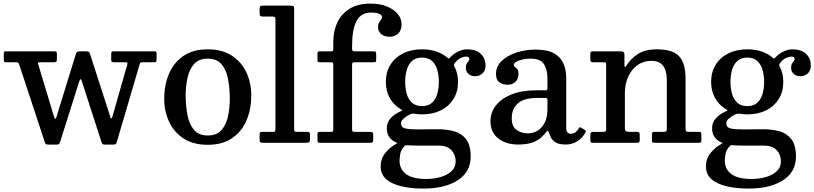

<svg xmlns="http://www.w3.org/2000/svg" viewBox="-20 -812 4632 1092"><path d="M303 -153 412.5 -508Q416.5 -520 433.5 -520H467Q478.5 -520 483.2 -518Q488 -516 491 -508L604 -158Q606.5 -150 608.2 -144.2Q610 -138.5 613 -138.5Q616 -138.5 617.8 -144.2Q619.5 -150 622 -158L703.5 -443Q706 -452 704.2 -455Q702.5 -458 691.5 -458H628.5Q619 -458 615.8 -460.2Q612.5 -462.5 612.5 -471.5V-506Q612.5 -520 624 -520H858Q866.5 -520 868.5 -516.5Q870.5 -513 870.5 -504V-472Q870.5 -463.5 867.5 -460.8Q864.5 -458 855.5 -458H795Q782.5 -458 779.2 -456Q776 -454 773.5 -444L644.5 -5Q642 4 638.2 7.2Q634.5 10.5 622 10.5H580Q568.5 10.5 564.5 8Q560.5 5.5 557.5 -3L448 -342Q445 -350.5 443.2 -356Q441.5 -361.5 438.5 -361.5Q434.5 -361.5 428.5 -342.5L322 -5Q319 4 315.2 7.2Q311.5 10.5 299 10.5H261.5Q248.5 10.5 243.2 8.8Q238 7 235 -3L88.5 -447Q85.5 -458 71.5 -458H11Q4 -458 2.8 -461.5Q1.5 -465 1.5 -471.5V-506.5Q1.5 -513.5 3.2 -516.8Q5 -520 11.5 -520H288.5Q298 -520 300.8 -516.8Q303.5 -513.5 303.5 -503.5V-477.5Q303.5 -466.5 301.5 -462.2Q299.5 -458 288.5 -458H207.5Q198.5 -458 196.8 -456Q195 -454 197 -447.5L286 -152.5Q288.5 -145.5 289.8 -141Q291 -136.5 294 -136.5Q298 -136.5 299.2 -141Q300.5 -145.5 303 -153Z M914 -249.5Q914 -329.5 941.5 -393.2Q969 -457 1024 -494.2Q1079 -531.5 1161.5 -531.5Q1244 -531.5 1299 -495.2Q1354 -459 1381.5 -399.5Q1409 -340 1409 -270Q1409 -190 1381.5 -126.2Q1354 -62.5 1299 -25.5Q1244 11.5 1161.5 11.5Q1079 11.5 1024 -24.5Q969 -60.5 941.5 -120Q914 -179.5 914 -249.5ZM1036 -270Q1036 -209.5 1046.2 -157.2Q1056.5 -105 1083.5 -73.2Q1110.5 -41.5 1161.5 -41.5Q1212.5 -41.5 1239.8 -72.5Q1267 -103.5 1277 -151.5Q1287 -199.5 1287 -250Q1287 -310.5 1277 -362.8Q1267 -415 1239.8 -446.8Q1212.5 -478.5 1161.5 -478.5Q1110.5 -478.5 1083.5 -447.5Q1056.5 -416.5 1046.2 -368.5Q1036 -320.5 1036 -270Z M1526.5 -718H1474.5Q1461.5 -718 1459 -723.5Q1456.5 -729 1456.5 -740.5V-762.5Q1456.5 -775 1462 -777.5Q1467.5 -780 1479 -780H1629.5Q1643.5 -780 1648.2 -777.2Q1653 -774.5 1653 -760V-84.5Q1653 -71 1654.5 -66.5Q1656 -62 1670 -62H1729.5Q1743 -62 1743 -48.5V-21Q1743 -6 1738 -3Q1733 0 1719 0H1476Q1464.5 0 1460.5 -3Q1456.5 -6 1456.5 -18V-44.5Q1456.5 -54 1458.8 -58Q1461 -62 1470.5 -62H1529Q1542 -62 1544.2 -64.8Q1546.5 -67.5 1546.5 -81V-699.5Q1546.5 -711.5 1542.8 -714.8Q1539 -718 1526.5 -718Z M1982.5 -442V-80Q1982.5 -68 1985 -65Q1987.5 -62 1999.5 -62H2081.5Q2090 -62 2096.2 -60.2Q2102.5 -58.5 2102.5 -49.5V-16Q2102.5 -6 2098.8 -3Q2095 0 2085 0H1799.5Q1790.5 0 1788 -2.8Q1785.5 -5.5 1785.5 -15V-48.5Q1785.5 -57.5 1789.2 -59.8Q1793 -62 1800.5 -62H1863Q1871.5 -62 1873.5 -65Q1875.5 -68 1875.5 -76.5V-441Q1875.5 -450.5 1873.8 -454.2Q1872 -458 1862.5 -458H1799.5Q1791 -458 1788.2 -460Q1785.5 -462 1785.5 -470.5V-507Q1785.5 -515.5 1788.5 -517.8Q1791.5 -520 1800 -520H1862Q1871 -520 1873.2 -522.5Q1875.5 -525 1875.5 -534.5V-572Q1875.5 -636 1899.2 -685.5Q1923 -735 1970 -763.2Q2017 -791.5 2086.5 -791.5Q2141.5 -791.5 2181.2 -775Q2221 -758.5 2242.5 -732Q2264 -705.5 2264 -675.5Q2264 -639.5 2244.8 -621.2Q2225.5 -603 2196.5 -603Q2166.5 -603 2148.2 -618.2Q2130 -633.5 2130 -657.5Q2130 -673.5 2135.8 -683Q2141.5 -692.5 2147.2 -699.8Q2153 -707 2153 -716Q2153 -724.5 2138.5 -732.5Q2124 -740.5 2089.5 -740.5Q2033.5 -740.5 2008 -693Q1982.5 -645.5 1982.5 -550V-533.5Q1982.5 -520 1995 -520H2102Q2112 -520 2115.8 -517.8Q2119.5 -515.5 2119.5 -504.5V-473Q2119.5 -462.5 2117 -460.2Q2114.5 -458 2104 -458H1996.5Q1987.5 -458 1985 -454.8Q1982.5 -451.5 1982.5 -442Z M2174.5 -346.5Q2174.5 -402 2200.5 -443.8Q2226.5 -485.5 2272.8 -508.5Q2319 -531.5 2380.5 -531.5Q2425.5 -531.5 2462.5 -518.8Q2499.5 -506 2526 -483Q2531.5 -478.5 2532.8 -478.8Q2534 -479 2539 -484Q2562 -509 2588.5 -520.2Q2615 -531.5 2635.5 -531.5Q2687.5 -531.5 2714.5 -505.8Q2741.5 -480 2741.5 -439.5Q2741.5 -410.5 2724.2 -394.5Q2707 -378.5 2682.5 -378.5Q2658.5 -378.5 2644 -392.2Q2629.5 -406 2629.5 -425Q2629.5 -442 2634.5 -450.2Q2639.5 -458.5 2644.5 -463.5Q2649.5 -468.5 2649.5 -476Q2649.5 -490 2632.5 -490Q2616 -490 2598.2 -481.2Q2580.5 -472.5 2565.5 -451Q2562.5 -446 2561.5 -443.8Q2560.5 -441.5 2563.5 -436Q2585 -396 2585 -346.5Q2585 -290.5 2559.2 -249Q2533.5 -207.5 2487.5 -184.5Q2441.5 -161.5 2380.5 -161.5Q2359.5 -161.5 2338.5 -165Q2324 -167 2312 -161.5Q2291.5 -151.5 2276.2 -138.5Q2261 -125.5 2261 -111.5Q2261 -86.5 2286.2 -81.2Q2311.5 -76 2350.5 -76Q2363 -76 2386 -76.2Q2409 -76.5 2432.5 -76.8Q2456 -77 2470 -77Q2519 -77 2561.5 -65.8Q2604 -54.5 2630.5 -21Q2657 12.5 2657 79Q2657 165.5 2583.8 213Q2510.5 260.5 2388.5 260.5Q2277 260.5 2211 229.5Q2145 198.5 2145 135Q2145 90 2171.5 57.8Q2198 25.5 2230.5 8Q2241 2.5 2239.5 1.5Q2238 0.5 2228.5 -4Q2206.5 -14.5 2193.2 -33.5Q2180 -52.5 2180 -84Q2180 -114 2200.5 -138Q2221 -162 2256.5 -178Q2269.5 -183.5 2268 -185Q2266.5 -186.5 2256 -193Q2217 -217 2195.8 -256.5Q2174.5 -296 2174.5 -346.5ZM2284.5 -346.5Q2284.5 -311 2293.2 -279.2Q2302 -247.5 2323 -228Q2344 -208.5 2380.5 -208.5Q2416.5 -208.5 2437.5 -228Q2458.5 -247.5 2467.2 -279.2Q2476 -311 2476 -346.5Q2476 -382 2467.2 -413.5Q2458.5 -445 2437.5 -464.8Q2416.5 -484.5 2380.5 -484.5Q2344 -484.5 2323 -464.8Q2302 -445 2293.2 -413.5Q2284.5 -382 2284.5 -346.5ZM2571.5 106Q2571.5 68 2547.2 42Q2523 16 2474.5 16H2363Q2346 16 2329 15.8Q2312 15.5 2296 14Q2286 12.5 2281 18.5Q2260.5 39.5 2256.5 62.8Q2252.5 86 2252.5 102Q2252.5 151 2290.2 178.5Q2328 206 2404.5 206Q2446.5 206 2484.8 195.2Q2523 184.5 2547.2 162.2Q2571.5 140 2571.5 106Z M2769.5 -123Q2769.5 -171.5 2799.8 -211.2Q2830 -251 2888.8 -274.8Q2947.5 -298.5 3033.5 -298.5H3080.5Q3089 -298.5 3091.2 -300.5Q3093.5 -302.5 3093.5 -311.5V-367Q3093.5 -415.5 3074 -447Q3054.5 -478.5 2998.5 -478.5Q2962 -478.5 2932.2 -467.8Q2902.5 -457 2902.5 -443.5Q2902.5 -435 2909.2 -430.8Q2916 -426.5 2922.5 -418.8Q2929 -411 2929 -391Q2929 -364 2911.8 -347Q2894.5 -330 2867 -330Q2840.5 -330 2820.8 -343.5Q2801 -357 2801 -391Q2801 -436 2834.8 -467Q2868.5 -498 2919.8 -514Q2971 -530 3024.5 -530Q3094.5 -530 3132.5 -507.8Q3170.5 -485.5 3185.5 -448.8Q3200.5 -412 3200.5 -368.5V-80Q3200.5 -65 3208.2 -58Q3216 -51 3226.5 -51Q3237 -51 3248.5 -57Q3260 -63 3272.5 -83Q3277.5 -91.5 3284 -86.5L3307.5 -72Q3314 -67.5 3310.5 -60Q3293 -26.5 3263.2 -8.2Q3233.5 10 3198 10H3197.5Q3160 10 3140.8 -1.8Q3121.5 -13.5 3113.5 -29.8Q3105.5 -46 3102 -58.5Q3098.5 -68.5 3095.2 -68.5Q3092 -68.5 3085 -59.5Q3076 -47.5 3058.8 -31Q3041.5 -14.5 3010.2 -2.2Q2979 10 2927.5 10Q2858 10 2813.8 -24.8Q2769.5 -59.5 2769.5 -123ZM2890.5 -138.5Q2890.5 -92.5 2918 -73Q2945.5 -53.5 2981 -53.5Q3029 -53.5 3061.2 -89.5Q3093.5 -125.5 3093.5 -191V-245Q3093.5 -255 3083.5 -255H3038Q2958.5 -255 2924.5 -223.5Q2890.5 -192 2890.5 -138.5Z M3413.5 -458H3350Q3337.5 -458 3337.5 -472.5V-506.5Q3337.5 -520 3350 -520H3514Q3531.5 -520 3531.5 -501.5V-448.5Q3531.5 -429.5 3534.2 -430Q3537 -430.5 3542.5 -439Q3567 -478 3608.2 -504.8Q3649.5 -531.5 3714.5 -531.5Q3808.5 -531.5 3843.8 -490.5Q3879 -449.5 3879 -369V-84.5Q3879 -71 3881.8 -66.5Q3884.5 -62 3898 -62H3955.5Q3964 -62 3966.5 -58.8Q3969 -55.5 3969 -46.5V-13Q3969 -3.5 3965 -1.8Q3961 0 3951.5 0H3700Q3691.5 0 3689.8 -3.8Q3688 -7.5 3688 -16.5V-46.5Q3688 -55 3690.2 -58.5Q3692.5 -62 3701 -62H3752Q3764.5 -62 3768.5 -65.2Q3772.5 -68.5 3772.5 -81.5V-357.5Q3772.5 -410.5 3751.2 -438.2Q3730 -466 3684.5 -466Q3639.5 -466 3605.8 -441.8Q3572 -417.5 3553 -376Q3534 -334.5 3534 -283V-82.5Q3534 -62 3554.5 -62H3600.5Q3611 -62 3614.8 -59Q3618.5 -56 3618.5 -45V-15.5Q3618.5 -6 3615.2 -3Q3612 0 3603 0H3351.5Q3342 0 3339.8 -3.5Q3337.5 -7 3337.5 -16.5V-45.5Q3337.5 -56 3341.5 -59Q3345.5 -62 3355.5 -62H3409Q3419.5 -62 3423.5 -64.5Q3427.5 -67 3427.5 -77V-447.5Q3427.5 -454.5 3424.2 -456.2Q3421 -458 3413.5 -458Z M4024.5 -346.5Q4024.5 -402 4050.5 -443.8Q4076.5 -485.5 4122.8 -508.5Q4169 -531.5 4230.5 -531.5Q4275.5 -531.5 4312.5 -518.8Q4349.5 -506 4376 -483Q4381.5 -478.5 4382.8 -478.8Q4384 -479 4389 -484Q4412 -509 4438.5 -520.2Q4465 -531.5 4485.5 -531.5Q4537.5 -531.5 4564.5 -505.8Q4591.5 -480 4591.5 -439.5Q4591.5 -410.5 4574.2 -394.5Q4557 -378.5 4532.5 -378.5Q4508.5 -378.5 4494 -392.2Q4479.5 -406 4479.5 -425Q4479.5 -442 4484.5 -450.2Q4489.5 -458.5 4494.5 -463.5Q4499.5 -468.5 4499.5 -476Q4499.5 -490 4482.5 -490Q4466 -490 4448.2 -481.2Q4430.5 -472.5 4415.5 -451Q4412.5 -446 4411.5 -443.8Q4410.5 -441.5 4413.5 -436Q4435 -396 4435 -346.5Q4435 -290.5 4409.2 -249Q4383.5 -207.5 4337.5 -184.5Q4291.5 -161.5 4230.5 -161.5Q4209.5 -161.5 4188.5 -165Q4174 -167 4162 -161.5Q4141.5 -151.5 4126.2 -138.5Q4111 -125.5 4111 -111.5Q4111 -86.5 4136.2 -81.2Q4161.5 -76 4200.5 -76Q4213 -76 4236 -76.2Q4259 -76.5 4282.5 -76.8Q4306 -77 4320 -77Q4369 -77 4411.5 -65.8Q4454 -54.5 4480.5 -21Q4507 12.5 4507 79Q4507 165.5 4433.8 213Q4360.5 260.5 4238.5 260.5Q4127 260.5 4061 229.5Q3995 198.5 3995 135Q3995 90 4021.5 57.8Q4048 25.5 4080.5 8Q4091 2.5 4089.5 1.5Q4088 0.5 4078.5 -4Q4056.5 -14.5 4043.2 -33.5Q4030 -52.5 4030 -84Q4030 -114 4050.5 -138Q4071 -162 4106.5 -178Q4119.5 -183.5 4118 -185Q4116.5 -186.5 4106 -193Q4067 -217 4045.8 -256.5Q4024.5 -296 4024.5 -346.5ZM4134.5 -346.5Q4134.5 -311 4143.2 -279.2Q4152 -247.5 4173 -228Q4194 -208.5 4230.5 -208.5Q4266.5 -208.5 4287.5 -228Q4308.5 -247.5 4317.2 -279.2Q4326 -311 4326 -346.5Q4326 -382 4317.2 -413.5Q4308.5 -445 4287.5 -464.8Q4266.5 -484.5 4230.5 -484.5Q4194 -484.5 4173 -464.8Q4152 -445 4143.2 -413.5Q4134.5 -382 4134.5 -346.5ZM4421.5 106Q4421.5 68 4397.2 42Q4373 16 4324.5 16H4213Q4196 16 4179 15.8Q4162 15.5 4146 14Q4136 12.5 4131 18.5Q4110.5 39.5 4106.5 62.8Q4102.5 86 4102.5 102Q4102.5 151 4140.2 178.5Q4178 206 4254.5 206Q4296.5 206 4334.8 195.2Q4373 184.5 4397.2 162.2Q4421.5 140 4421.5 106Z"/></svg>

Font: Besley Medium
Style: Regular
Weight: 500
Designer: Owen Earl
Foundry: indestructible type*
Version: Version 2.001; ttfautohint (v1.8.3)